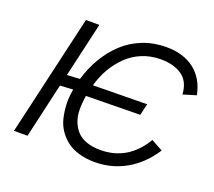

<svg xmlns="http://www.w3.org/2000/svg" viewBox="-120 -860 1145 1029"><g transform="rotate(20 452.5 -345.5)"><path d="M512.2 9.8Q462.9 9.8 422.1 -2Q381.3 -13.7 353.3 -34.9Q325.2 -56.2 304.7 -85.9Q284.2 -115.7 275.4 -152.1Q266.6 -188.5 264.6 -230Q262.7 -271.5 271.5 -316.4L197.3 -312L126 0H48.8L208 -689.9H284.7L212.9 -377.9L286.1 -382.3Q306.2 -450.7 340.1 -507.6Q374 -564.5 420.7 -608.2Q467.3 -651.9 529.8 -676.5Q592.3 -701.2 663.6 -701.2Q762.2 -701.2 824.5 -652.8Q886.7 -604.5 904.8 -514.2L830.6 -491.7Q826.2 -564 779.8 -596.7Q733.4 -629.4 657.7 -629.4Q600.6 -629.4 551.3 -608.9Q502 -588.4 465.6 -552.5Q429.2 -516.6 403.3 -471.7Q377.4 -426.8 362.8 -374L670.9 -377.9L655.3 -312L347.2 -307.6Q340.3 -264.6 340.6 -227.5Q340.8 -190.4 352.5 -159.9Q364.3 -129.4 384.8 -107.4Q405.3 -85.4 439.2 -73.5Q473.1 -61.5 517.6 -61.5Q675.8 -61.5 762.7 -207.5L828.6 -171.4Q770.5 -82 689 -36.1Q607.4 9.8 512.2 9.8Z"/></g></svg>

Font: HK Grotesk Italic
Style: Regular
Weight: 400
Italic angle: -13°
Designer: Alfredo Marco Pradil and Stefan Peev
Foundry: Hanken Design Co.
Version: Version 1.000;PS 001.000;hotconv 1.0.88;makeotf.lib2.5.64775